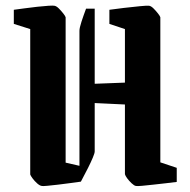

<svg xmlns="http://www.w3.org/2000/svg" viewBox="-20 -636 661 667"><path d="M85 -535 28 -553V-602Q43 -604 65 -607Q87 -610 109.5 -612.5Q132 -615 148.5 -616Q165 -617 169 -616Q176 -615 184.5 -606.5Q193 -598 200 -589Q207 -580 208 -576V-71L256 -60V-529Q256 -539 263 -560.5Q270 -582 279 -606H309V-345L414 -349V-535L360 -553V-602Q380 -605 410.5 -608.5Q441 -612 466.5 -614.5Q492 -617 498 -616Q505 -615 513.5 -606.5Q522 -598 529 -589Q536 -580 537 -576V-72L594 -53V-4Q579 -2 557 0.5Q535 3 512.5 5.5Q490 8 473.5 9.5Q457 11 452 10Q446 9 437 0.5Q428 -8 421.5 -17Q415 -26 414 -31V-273L309 -278V-110Q309 -104 302.5 -88.5Q296 -73 286 -53L261 -5Q246 -3 224.5 0Q203 3 181.5 5.5Q160 8 144 9.5Q128 11 125 10Q118 9 109 1Q100 -7 93 -16.5Q86 -26 85 -30Z"/></svg>

Font: Grenze Gotisch SemiBold
Style: Regular
Weight: 600
Designer: Renata Polastri
Foundry: Omnibus-Type
Version: Version 1.001